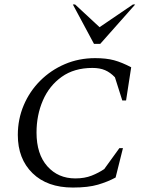

<svg xmlns="http://www.w3.org/2000/svg" viewBox="-20 -832 649 862"><path d="M307 10Q192 10 126 -54.5Q60 -119 60 -226Q60 -297 86.5 -359.5Q113 -422 160.5 -469.5Q208 -517 271 -544Q334 -571 407 -571Q457 -571 492 -561.5Q527 -552 569 -530L546 -381H529L496 -485Q475 -507 451.5 -517Q428 -527 395 -527Q313 -527 257 -487Q201 -447 172.5 -381Q144 -315 144 -237Q144 -140 192.5 -85.5Q241 -31 318 -31Q360 -31 391.5 -43.5Q423 -56 448 -73L516 -167H532L499 -35Q464 -16 420 -3Q376 10 307 10ZM402 -635 307 -812H317L427 -710L577 -812H587L430 -635Z"/></svg>

Font: Spectral SC
Style: Italic
Weight: 400
Italic angle: -10°
Designer: Jean-Baptiste Levee
Foundry: Production Type
Version: Version 2.001